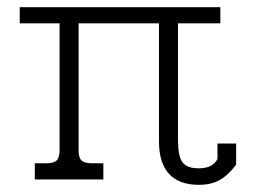

<svg xmlns="http://www.w3.org/2000/svg" viewBox="-20 -500 713 535"><path d="M423 -106V-435H199V-81Q199 -61 207 -53Q215 -45 237 -45H268V0H77V-45H108Q130 -45 138 -53Q146 -61 146 -81V-435H35V-480H594V-435H476V-109Q476 -66 488 -48.5Q500 -31 534 -31Q573 -31 586 -57V-100H638V-41Q615 -11 591.5 2Q568 15 534 15Q479 15 451 -15.5Q423 -46 423 -106Z"/></svg>

Font: Pridi ExtraLight
Style: Regular
Weight: 275
Designer: Katatrad Team
Foundry: CadsonDemak
Version: Version 1.001